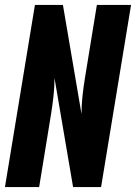

<svg xmlns="http://www.w3.org/2000/svg" viewBox="-20 -755 549 775"><path d="M0 0 121 -735H234L309 -295Q309 -331 313 -367.5Q317 -404 323 -441L371 -735H509L388 0H275L200 -440Q200 -404 196 -367.5Q192 -331 186 -294L138 0Z"/></svg>

Font: Iosevka SS04 Heavy Oblique
Style: Regular
Weight: 900
Italic angle: -9°
Monospace: yes
Designer: Belleve Invis
Foundry: Belleve Invis
Version: Version 19.0.0; ttfautohint (v1.8.4)